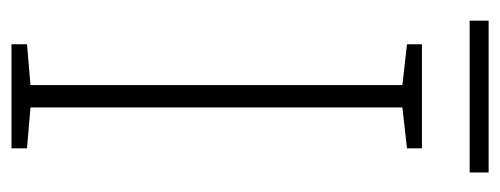

<svg xmlns="http://www.w3.org/2000/svg" viewBox="-288 -582 870 334"><g transform="rotate(90 147.0 -415.0)"><path d="M280 -830H16V-797H280ZM238 0V-27L167 -33V-680L238 -688V-714H57V-688L128 -680V-33L57 -27V0Z"/></g></svg>

Font: Noto Sans Sinhala UI ExtraLight
Style: Regular
Weight: 200
Designer: Jelle Bosma - Monotype Design Team
Foundry: Monotype Imaging Inc.
Version: Version 2.006